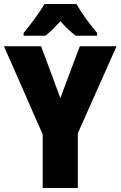

<svg xmlns="http://www.w3.org/2000/svg" viewBox="-20 -947 607 967"><path d="M365 -927H204C183 -889 129 -816 99 -781V-767H208C230 -783 254 -807 284 -840C313 -808 338 -784 362 -767H469V-781C430 -828 390 -882 365 -927ZM284 -453 187 -714H0L195 -270V0H372V-276L567 -714H382Z"/></svg>

Font: Noto Sans Hebrew Condensed Black
Style: Regular
Weight: 900
Width: 3
Designer: Monotype Design Team
Foundry: Monotype Imaging Inc.
Version: Version 2.004